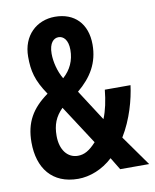

<svg xmlns="http://www.w3.org/2000/svg" viewBox="-83 -787 694 861"><g transform="rotate(-10 264.0 -357.0)"><path d="M226 -724C142 -724 77 -664 77 -568C77 -504 87 -459 134 -390C60 -337 25 -278 25 -187C25 -70 85 10 204 10C256 10 315 -12 362 -56L396 0H528L430 -138C476 -213 499 -300 507 -363H390C385 -314 376 -270 361 -234L270 -375C334 -428 371 -489 371 -572C371 -668 314 -724 226 -724ZM226 -631C248 -631 269 -612 269 -566C269 -517 250 -477 215 -446C194 -481 183 -527 183 -563C183 -612 204 -631 226 -631ZM189 -316 304 -139C273 -105 249 -92 220 -92C173 -92 141 -133 141 -196C141 -247 155 -282 189 -316Z"/></g></svg>

Font: Noto Sans Gujarati ExtraCondensed SemiBold
Style: Regular
Weight: 600
Width: 2
Designer: Jelle Bosma - Monotype Design Team, Universal Thirst
Foundry: Monotype Imaging Inc.
Version: Version 2.106